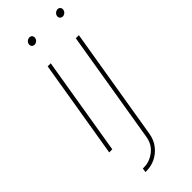

<svg xmlns="http://www.w3.org/2000/svg" viewBox="-293 -750 992 992"><g transform="rotate(-45 203.5 -254.0)"><path d="M45.4 0 134.8 -539.1H157.2L67.9 0ZM166 -666Q156.7 -666 151.1 -672.9Q145.5 -679.7 147 -689Q148.4 -698.7 156.5 -705.3Q164.6 -711.9 174.3 -711.9Q183.6 -711.9 189 -705.3Q194.3 -698.7 192.9 -689Q191.4 -679.2 183.6 -672.6Q175.8 -666 166 -666ZM340.3 -539.1H362.8L260.3 79.1Q253.9 117.7 231.9 145.8Q210 173.8 179.2 189Q148.4 204.1 114.7 204.1H106L109.4 181.6H118.2Q158.7 181.6 194.3 154.3Q230 127 237.8 79.1ZM372.1 -666Q362.8 -666 357.2 -672.9Q351.6 -679.7 353 -689Q354.5 -698.7 362.5 -705.3Q370.6 -711.9 380.4 -711.9Q389.6 -711.9 395 -705.3Q400.4 -698.7 398.9 -689Q397.5 -679.2 389.6 -672.6Q381.8 -666 372.1 -666Z"/></g></svg>

Font: Inter 18pt Thin
Style: Italic
Weight: 250
Italic angle: -9.3988°
Version: Version 4.001;git-66647c0bb